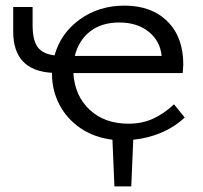

<svg xmlns="http://www.w3.org/2000/svg" viewBox="-20 -494 721 683"><path d="M454 3 447 169H387L380 3Q315 -5 266.5 -38Q218 -71 191.5 -121.5Q165 -172 165 -231V-235Q27 -243 27 -382V-469H96V-404Q96 -351 114 -326.5Q132 -302 174 -297Q196 -376 264 -425Q332 -474 423 -474Q519 -474 575.5 -418Q632 -362 632 -265Q632 -259 630 -234H241Q246 -153 299 -103.5Q352 -54 437 -54Q486 -54 525 -72Q564 -90 599 -123L637 -76Q601 -42 553.5 -22Q506 -2 454 3ZM246 -295H555Q550 -348 509 -381Q468 -414 404 -414Q342 -414 301 -382.5Q260 -351 246 -295Z"/></svg>

Font: Ysabeau SC Medium
Style: Regular
Weight: 500
Designer: Christian Thalmann (Catharsis Fonts)
Version: Version 0.003